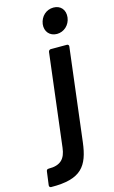

<svg xmlns="http://www.w3.org/2000/svg" viewBox="-234 -775 610 1031"><g transform="rotate(-15 71.0 -259.0)"><path d="M159 -581C198 -581 231 -611 236 -652C241 -694 216 -723 176 -723C136 -723 104 -694 98 -652C93 -611 119 -581 159 -581ZM-84 205C83 207 126 146 142 16L205 -499C206 -506 201 -511 195 -511H105C99 -511 93 -506 92 -499L29 17C22 76 -5 107 -72 106C-80 106 -84 110 -85 118L-95 193C-95 200 -92 205 -84 205Z"/></g></svg>

Font: Barlow Semi Condensed SemiBold
Style: Italic
Weight: 600
Width: 4
Italic angle: -7°
Designer: Jeremy Tribby
Foundry: Tribby Type
Version: Version 1.422;hotconv 1.0.109;makeotfexe 2.5.65596